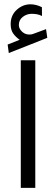

<svg xmlns="http://www.w3.org/2000/svg" viewBox="-20 -887 265 906"><path d="M72.8 -699.2Q55.2 -711.4 42.7 -728.3Q30.3 -745.1 30.3 -773.4Q30.3 -814.5 58.8 -840.6Q87.4 -866.7 123.5 -866.7Q150.9 -866.7 177.7 -853L178.2 -811.5Q164.6 -818.4 152.3 -820.1Q140.1 -821.8 128.9 -821.8Q106.4 -821.8 87.6 -807.4Q68.8 -793 68.8 -768.6Q69.3 -750.5 85.9 -735.8Q102.5 -721.2 127.9 -724.6Q129.4 -724.6 135.3 -726.6L197.3 -749.5L203.1 -708.5L21.5 -636.7L16.1 -676.8ZM146.5 -602.5V-0.5H78.1V-602.5Z"/></svg>

Font: Vazirmatn UI Light
Style: Regular
Weight: 300
Designer: Saber Rastikerdar
Foundry: Saber Rastikerdar
Version: Version 33.003